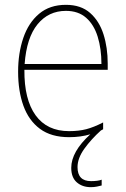

<svg xmlns="http://www.w3.org/2000/svg" viewBox="-20 -558 521 795"><path d="M301 134Q301 192 357 192Q370 192 382 190.5Q394 189 401 186V210Q393 212 381.5 214.5Q370 217 356 217Q321 217 298 197Q275 177 275 137Q275 70 354 -2Q314 10 266 10Q192 10 145.5 -24.5Q99 -59 77 -120Q55 -181 55 -261Q55 -338 76.5 -401Q98 -464 142 -501Q186 -538 253 -538Q315 -538 353 -504.5Q391 -471 408.5 -416Q426 -361 426 -295V-269H81Q80 -146 127.5 -80.5Q175 -15 266 -15Q306 -15 337 -23Q368 -31 407 -51V-23Q403 -20 398 -18Q358 18 329.5 57.5Q301 97 301 134ZM253 -513Q181 -513 135.5 -457.5Q90 -402 82 -293H400Q400 -356 384.5 -406Q369 -456 336.5 -484.5Q304 -513 253 -513Z"/></svg>

Font: Noto Sans Gurmukhi UI SemiCondensed Thin
Style: Regular
Weight: 100
Width: 4
Designer: Jelle Bosma - Monotype Design Team
Foundry: Monotype Imaging Inc.
Version: Version 2.004; ttfautohint (v1.8.4.7-5d5b)